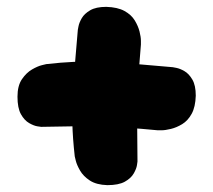

<svg xmlns="http://www.w3.org/2000/svg" viewBox="-20 -600 622 560"><path d="M293 -60Q261 -61 242 -73.5Q223 -86 213.5 -102.5Q204 -119 201 -131.5Q198 -144 198 -144Q192 -198 191 -240.5Q190 -283 192 -322.5Q194 -362 198 -407Q202 -452 207 -513Q207 -513 209 -523.5Q211 -534 218.5 -547Q226 -560 243 -570Q260 -580 290 -580Q323 -579 343 -568Q363 -557 373 -540.5Q383 -524 387 -508Q391 -492 391 -481Q391 -470 391 -470Q385 -402 382.5 -349.5Q380 -297 380 -246Q380 -195 381 -129Q381 -129 379.5 -118.5Q378 -108 370 -94Q362 -80 344 -70Q326 -60 293 -60ZM31 -318Q31 -350 44 -369Q57 -388 73.5 -397.5Q90 -407 102.5 -410Q115 -413 115 -413Q159 -418 194 -419.5Q229 -421 261 -420.5Q293 -420 326 -417.5Q359 -415 397 -411.5Q435 -408 484 -404Q484 -404 494.5 -402Q505 -400 518 -392.5Q531 -385 541 -368Q551 -351 551 -321Q550 -288 539 -268Q528 -248 511.5 -238Q495 -228 478.5 -224Q462 -220 451 -220Q440 -220 440 -220Q389 -225 347.5 -227.5Q306 -230 268 -231Q230 -232 189.5 -231.5Q149 -231 100 -230Q100 -230 89.5 -231.5Q79 -233 65 -241Q51 -249 41 -267Q31 -285 31 -318Z"/></svg>

Font: Sour Gummy Black
Style: Regular
Weight: 900
Designer: Stefie Justprince
Foundry: Eifetstype
Version: Version 1.000